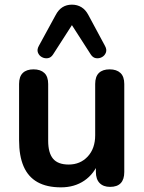

<svg xmlns="http://www.w3.org/2000/svg" viewBox="-20 -795 619 825"><path d="M242 10Q181 10 141 -12.5Q101 -35 81.5 -80Q62 -125 62 -192V-434Q62 -466 78 -481.5Q94 -497 124 -497Q154 -497 170.5 -481.5Q187 -466 187 -434V-190Q187 -138 208 -113Q229 -88 275 -88Q325 -88 357 -122.5Q389 -157 389 -214V-434Q389 -466 405 -481.5Q421 -497 451 -497Q481 -497 497.5 -481.5Q514 -466 514 -434V-56Q514 8 453 8Q424 8 408 -8.5Q392 -25 392 -56V-132L406 -102Q385 -48 342.5 -19Q300 10 242 10ZM431 -598Q440 -582 435 -569Q430 -556 418 -549.5Q406 -543 392.5 -545Q379 -547 370 -561L289 -687L208 -561Q199 -547 185.5 -545Q172 -543 160 -549.5Q148 -556 143 -569Q138 -582 147 -598L219 -730Q231 -753 248.5 -764Q266 -775 289 -775Q312 -775 330 -764Q348 -753 360 -730Z"/></svg>

Font: Nunito ExtraLight
Style: Bold
Weight: 700
Version: Version 3.602